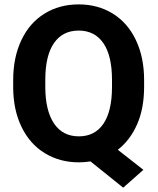

<svg xmlns="http://www.w3.org/2000/svg" viewBox="-20 -741 730 888"><path d="M646.5 -339.4Q646.5 -239.7 614.3 -166.3Q582 -92.8 524.9 -48.3L643.1 44.4L549.8 127L398.4 5.4Q372.6 9.8 344.7 9.8Q256.3 9.8 187 -32.7Q117.7 -75.2 79.6 -154.1Q41.5 -232.9 41 -335.4V-370.6Q41 -475.6 78.9 -555.4Q116.7 -635.3 185.8 -678Q254.9 -720.7 343.8 -720.7Q432.6 -720.7 501.7 -678Q570.8 -635.3 608.6 -555.4Q646.5 -475.6 646.5 -371.1ZM498 -371.6Q498 -483.4 458 -541.5Q418 -599.6 343.8 -599.6Q270 -599.6 230 -542.2Q189.9 -484.9 189.5 -374V-339.4Q189.5 -230.5 229.5 -170.4Q269.5 -110.4 344.7 -110.4Q418.5 -110.4 458 -168.2Q497.6 -226.1 498 -336.9Z"/></svg>

Font: Roboto-o
Style: o-Bold
Weight: 700
Designer: Google
Version: Version 2.134; 2016; ttfautohint (v1.6)